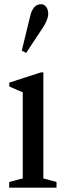

<svg xmlns="http://www.w3.org/2000/svg" viewBox="-20 -870 298 890"><path d="M22.5 0V-26.5L85.5 -43V-442L23 -469V-487L169.5 -534.5H181V-43L242 -26.5V0ZM101 -624.5 81 -635.5 120 -795.5Q126 -821.5 138.2 -836Q150.5 -850.5 170.5 -850.5Q184.5 -850.5 194 -838Q203.5 -825.5 203.5 -806.5Q203.5 -779.5 178.5 -741.5Z"/></svg>

Font: Libre Caslon Condensed Medium
Style: Regular
Weight: 500
Designer: Pablo Impallari, Rodrigo Fuenzalida, Katja Schimmel, Ertekin Erdin
Foundry: Pablo Impallari, Rodrigo Fuenzalida
Version: Version 2.000; ttfautohint (v1.8.4.7-5d5b);gftools[0.9.33]